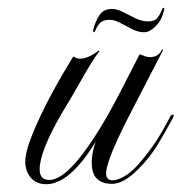

<svg xmlns="http://www.w3.org/2000/svg" viewBox="-20 -468 467 494"><path d="M99 6Q74 6 59 -11Q45 -28 45 -52Q45 -74 58.5 -110Q72 -146 97 -196Q108 -218 125.5 -249.5Q143 -281 168 -322H170Q177 -317 186 -317Q207 -317 234 -338L236 -336Q221 -319 184 -253Q172 -232 161.5 -214Q151 -196 141 -180Q82 -79 82 -32Q82 -5 107 -5Q163 -5 262 -180Q276 -205 295 -242Q314 -279 339 -328H341Q348 -325 354 -323Q360 -321 366 -321Q388 -321 397 -341L400 -340L322 -189Q253 -57 253 -22Q253 -4 270 -4Q282 -4 299.5 -14Q317 -24 336 -45Q360 -73 377.5 -98.5Q395 -124 418 -168Q421 -173 424 -173Q430 -173 424 -163Q406 -129 385.5 -95.5Q365 -62 336 -33Q298 5 269 5Q243 5 229.5 -8Q216 -21 216 -50Q216 -74 226 -103Q159 6 99 6ZM221 -385Q219 -385 220 -392Q225 -412 235.5 -428.5Q246 -445 268 -445Q281 -445 296.5 -437Q312 -429 328.5 -421Q345 -413 361 -413Q378 -413 385 -422Q392 -431 395 -439.5Q398 -448 401 -448Q403 -448 402.5 -444Q402 -440 401 -438Q396 -416 380.5 -400.5Q365 -385 351 -385Q336 -385 320 -393Q304 -401 289.5 -409Q275 -417 262 -417Q245 -417 237.5 -409Q230 -401 227 -393Q224 -385 221 -385Z"/></svg>

Font: Imperial Script
Style: Regular
Weight: 400
Designer: Robert E. Leuschke
Foundry: Robert E. Leuschke
Version: Version 1.010; ttfautohint (v1.8.3)